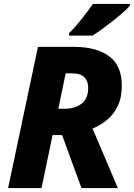

<svg xmlns="http://www.w3.org/2000/svg" viewBox="-20 -951 677 971"><path d="M21 0 172 -714H354Q468 -714 532 -666.5Q596 -619 596 -518Q596 -457 575 -414Q554 -371 520 -343.5Q486 -316 448 -301L576 0H392L294 -268H246L190 0ZM307 -401Q359 -401 392.5 -426.5Q426 -452 426 -508Q426 -541 406.5 -560.5Q387 -580 344 -580H312L275 -401ZM329 -783Q358 -811 391.5 -853Q425 -895 450 -931H637V-923Q627 -910 604 -889.5Q581 -869 552.5 -846.5Q524 -824 496.5 -804Q469 -784 448 -771H329Z"/></svg>

Font: Noto Sans ExtraBold
Style: Italic
Weight: 800
Italic angle: -12°
Designer: Monotype Design Team
Foundry: Monotype Imaging Inc.
Version: Version 2.013; ttfautohint (v1.8.4.7-5d5b)